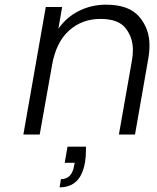

<svg xmlns="http://www.w3.org/2000/svg" viewBox="-20 -576 673 822"><path d="M434 -556Q532 -556 576 -504.5Q620 -453 620 -382Q620 -353 614 -320L558 0H489L544 -312Q549 -339 549 -362Q549 -415 518 -455Q487 -495 410 -495Q331 -495 275.5 -445Q220 -395 203 -298L150 0H80L176 -546H246L230 -453Q265 -503 318.5 -529.5Q372 -556 434 -556ZM348 52Q348 58 348 64Q348 95 344 119Q334 175 306.5 200.5Q279 226 235 226L241 191Q287 191 297 135L300 121H257L269 52Z"/></svg>

Font: Fz Poppins Light
Style: Italic
Weight: 300
Italic angle: -10°
Designer: Ninad Kale (Devanagari), Jonny Pinhorn (Latin)
Foundry: Indian Type Foundry
Version: Vit hóa bi Vntype.Com & FontZin.Com